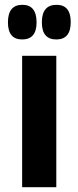

<svg xmlns="http://www.w3.org/2000/svg" viewBox="-20 -778 323 798"><path d="M72 -614Q13 -614 13 -685Q13 -758 73 -758Q132 -758 132 -685Q132 -614 72 -614ZM214 -614Q154 -614 154 -685Q154 -758 215 -758Q274 -758 274 -686Q274 -614 214 -614ZM72 0V-546H214V0Z"/></svg>

Font: Noto Sans SemiCondensed
Style: Bold
Weight: 700
Width: 4
Designer: Monotype Design Team
Foundry: Monotype Imaging Inc.
Version: Version 2.013; ttfautohint (v1.8.4.7-5d5b)